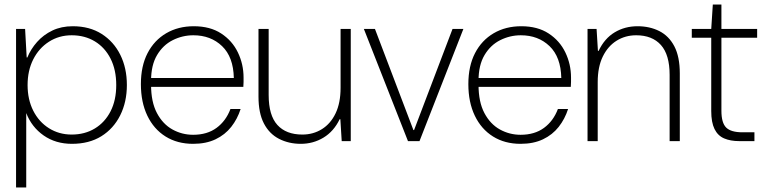

<svg xmlns="http://www.w3.org/2000/svg" viewBox="-20 -624 3381 849"><path d="M51 205V-496H91L98 -370H101Q116 -407 144 -438.5Q172 -470 211.5 -489Q251 -508 302 -508Q376 -508 429.5 -474Q483 -440 512 -381.5Q541 -323 541 -248Q541 -173 511.5 -114Q482 -55 428 -21.5Q374 12 298 12Q226 12 173 -25Q120 -62 96 -124V205ZM297 -29Q355 -29 399.5 -56Q444 -83 469 -132Q494 -181 494 -248Q494 -315 469 -364.5Q444 -414 399.5 -441Q355 -468 297 -468Q241 -468 196.5 -439.5Q152 -411 127 -361.5Q102 -312 102 -248Q102 -184 127 -134.5Q152 -85 196.5 -57Q241 -29 297 -29Z M834 12Q764 12 712 -20.5Q660 -53 631.5 -112.5Q603 -172 603 -252Q603 -332 632.5 -389Q662 -446 715 -477Q768 -508 837 -508Q909 -508 958 -476Q1007 -444 1032 -392Q1057 -340 1057 -281Q1057 -271 1057 -261.5Q1057 -252 1056 -240H635V-279H1014Q1012 -372 962 -420Q912 -468 835 -468Q787 -468 744 -446.5Q701 -425 674.5 -380.5Q648 -336 648 -267V-249Q648 -173 674 -124Q700 -75 742.5 -51.5Q785 -28 834 -28Q896 -28 937.5 -58.5Q979 -89 999 -142H1044Q1030 -98 1002.5 -63Q975 -28 933 -8Q891 12 834 12Z M1310 12Q1257 12 1214 -10Q1171 -32 1147 -78Q1123 -124 1123 -197V-496H1168V-204Q1168 -114 1206.5 -71.5Q1245 -29 1317 -29Q1365 -29 1403.5 -53Q1442 -77 1464 -123Q1486 -169 1486 -236V-496H1531V0H1491L1485 -97H1482Q1456 -43 1410.5 -15.5Q1365 12 1310 12Z M1784 0 1589 -496H1638L1808 -49H1811L1981 -496H2029L1835 0Z M2282 12Q2212 12 2160 -20.5Q2108 -53 2079.5 -112.5Q2051 -172 2051 -252Q2051 -332 2080.5 -389Q2110 -446 2163 -477Q2216 -508 2285 -508Q2357 -508 2406 -476Q2455 -444 2480 -392Q2505 -340 2505 -281Q2505 -271 2505 -261.5Q2505 -252 2504 -240H2083V-279H2462Q2460 -372 2410 -420Q2360 -468 2283 -468Q2235 -468 2192 -446.5Q2149 -425 2122.5 -380.5Q2096 -336 2096 -267V-249Q2096 -173 2122 -124Q2148 -75 2190.5 -51.5Q2233 -28 2282 -28Q2344 -28 2385.5 -58.5Q2427 -89 2447 -142H2492Q2478 -98 2450.5 -63Q2423 -28 2381 -8Q2339 12 2282 12Z M2578 0V-496H2618L2624 -399H2627Q2653 -454 2698 -481Q2743 -508 2799 -508Q2853 -508 2895.5 -486.5Q2938 -465 2962 -419Q2986 -373 2986 -299V0H2941V-293Q2941 -382 2902.5 -425Q2864 -468 2793 -468Q2745 -468 2706.5 -444Q2668 -420 2645.5 -374Q2623 -328 2623 -261V0Z M3249 0Q3210 0 3182 -12Q3154 -24 3139.5 -53.5Q3125 -83 3125 -133V-457H3039V-496H3125L3132 -604H3170V-496H3328V-457H3170V-134Q3170 -81 3191 -60Q3212 -39 3263 -39H3316V0Z"/></svg>

Font: DM Sans 36pt ExtraLight
Style: Regular
Weight: 250
Designer: Colophon Foundry, Jonny Pinhorn
Foundry: Colophon Foundry
Version: Version 4.004;gftools[0.9.30]